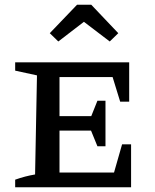

<svg xmlns="http://www.w3.org/2000/svg" viewBox="-20 -790 656 810"><path d="M495 -181H533V0H44V-32Q86 -47 128 -54L136 -472L44 -492V-527H525V-361H487L455 -465H231V-300H365L391 -365H425V-173H391L364 -239H231V-62H461ZM365 -770 479 -650 443 -615 334 -698 226 -615 190 -650 305 -770Z"/></svg>

Font: Piazzolla SC Medium
Style: Regular
Weight: 500
Designer: Juan Pablo del Peral
Foundry: Huerta Tipografica
Version: Version 1.330